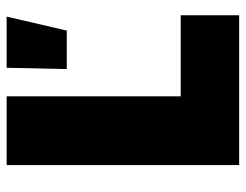

<svg xmlns="http://www.w3.org/2000/svg" viewBox="-101 -639 740 578"><g transform="rotate(-90 269.0 -350.0)"><path d="M61 0H512V-176H268V-700H61ZM350 -519H466L508 -700H354Z"/></g></svg>

Font: Fixel Display Black
Style: Regular
Weight: 900
Designer: AlfaBravo + MacPaw
Foundry: Kyrylo Tkachov, Marchela Mozhyna, Serhii Makarenko, Maria Weinstein, Zakhar Kryvoshyya
Version: Version 1.211